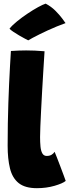

<svg xmlns="http://www.w3.org/2000/svg" viewBox="-20 -988 372 1030"><path d="M332.5 -17.5Q316.5 -4 272.5 8.8Q228.5 21.5 178 21.5Q114 21.5 80 -6Q46 -33.5 33.5 -84.8Q21 -136 21 -206Q21 -267.5 22 -324.8Q23 -382 24.8 -435Q26.5 -488 28.8 -536.8Q31 -585.5 33.5 -630Q36 -674.5 38.5 -714.5Q83 -717.5 120 -717.5Q143.5 -717.5 166.8 -716.5Q190 -715.5 219 -713Q216 -664 212.5 -609Q209 -554 206 -499.5Q203 -445 200.5 -396Q198 -347 196.5 -309.8Q195 -272.5 195 -253Q195 -224.5 197.2 -201.5Q199.5 -178.5 207.2 -165Q215 -151.5 230.5 -151.5Q246 -151.5 256.2 -157.5Q266.5 -163.5 273 -173.5Q276.5 -166 285.2 -143.5Q294 -121 304.2 -94Q314.5 -67 322.5 -45.2Q330.5 -23.5 332.5 -17.5ZM225 -968.5Q254.5 -953 276.8 -930.8Q299 -908.5 313.2 -889.5Q327.5 -870.5 331.5 -864Q309 -856 284.5 -846Q260 -836 236.2 -825Q212.5 -814 191.8 -803.8Q171 -793.5 155.2 -785Q139.5 -776.5 131.5 -771.5Q127 -773.5 113 -781Q99 -788.5 82.2 -798.2Q65.5 -808 51 -817.8Q36.5 -827.5 31 -834Q45.5 -852.5 71.8 -873.8Q98 -895 127.8 -915Q157.5 -935 184 -949.5Q210.5 -964 225 -968.5Z"/></svg>

Font: Grandstander Thin Black
Style: Regular
Weight: 900
Version: Version 1.200